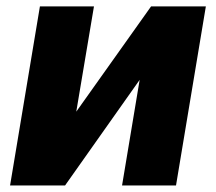

<svg xmlns="http://www.w3.org/2000/svg" viewBox="-20 -565 657 585"><path d="M101.6 -545.5H266.3L212.4 -224.8L440.3 -545.5H607.2L516.3 0H351.9L405.5 -321.7L178.3 0H10.7Z"/></svg>

Font: Inter P Extra Bold
Style: Italic
Weight: 800
Italic angle: 9.39999°
Designer: Rasmus Andersson
Foundry: rsms
Version: Version 3.018;git-588b23468